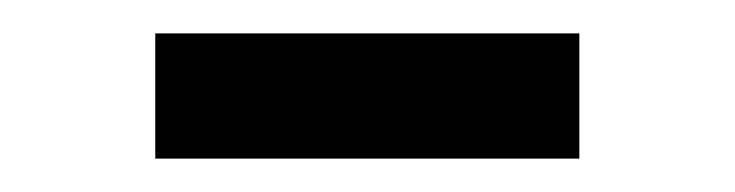

<svg xmlns="http://www.w3.org/2000/svg" viewBox="-20 -687 440 115"><path d="M73 -592V-667H327V-592Z"/></svg>

Font: Source Serif 4 Semibold
Style: Regular
Weight: 600
Designer: Frank Grießhammer
Foundry: Adobe
Version: Version 4.005;hotconv 1.1.0;makeotfexe 2.6.0